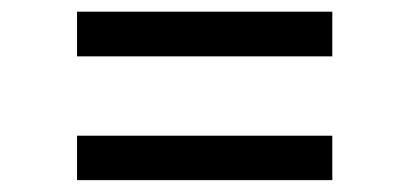

<svg xmlns="http://www.w3.org/2000/svg" viewBox="-20 -447 692 325"><path d="M110.4 -351.6V-427.2H542.5V-351.6ZM110.4 -142.1V-217.3H542.5V-142.1Z"/></svg>

Font: V-Inter
Style: Regular-375
Weight: 375
Designer: Rasmus Andersson
Foundry: rsms
Version: Version 4.000;git-4146feb